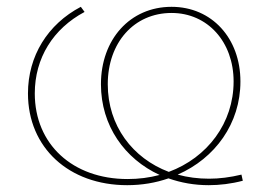

<svg xmlns="http://www.w3.org/2000/svg" viewBox="-20 -540 811 563"><path d="M353 3C396 3 437 -4 474 -17C511 -4 550 3 592 3C624 3 658 -1 692 -10L688 -28C655 -20 623 -16 593 -16C561 -16 530 -20 501 -28C611 -76 685 -178 685 -301C685 -428 601 -520 483 -520C361 -520 276 -424 276 -293C276 -171 346 -74 448 -27C418 -19 387 -15 354 -15C193 -15 82 -117 82 -266C82 -370 136 -456 228 -505L217 -520C120 -469 62 -376 62 -266C62 -107 182 3 353 3ZM296 -293C296 -415 373 -502 483 -502C589 -502 665 -417 665 -301C665 -179 588 -78 475 -36C369 -76 296 -171 296 -293Z"/></svg>

Font: Chess Sans Thin
Style: Regular
Weight: 100
Designer: Wolf Bōese
Foundry: Wolf Bōese
Version: Version 7.223;Glyphs 3.3 (3306)